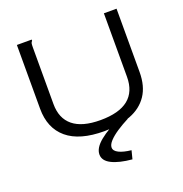

<svg xmlns="http://www.w3.org/2000/svg" viewBox="-147 -752 1043 1097"><g transform="rotate(-20 375.0 -203.0)"><path d="M377 11Q227 11 151 -53Q75 -117 75 -235V-623H165V-616Q159 -610 157.5 -603Q156 -596 156 -579V-234Q156 -147 211.5 -101.5Q267 -56 378 -56Q604 -56 604 -237V-623H681V-238Q681 -152 643.5 -96.5Q606 -41 537.5 -15Q469 11 377 11ZM485 166 472 217Q394 210 349 187.5Q304 165 304 127Q304 87 353 47Q402 7 485 -31L526 -10Q487 10 454.5 31.5Q422 53 402.5 74Q383 95 383 113Q383 134 410.5 147.5Q438 161 485 166Z"/></g></svg>

Font: Inconsolata ExtraExpanded
Style: Regular
Weight: 400
Width: 8
Monospace: yes
Designer: Raph Levien, Cyreal, Brenton Simpson
Foundry: Raph Levien, Cyreal, Google
Version: Version 3.001; ttfautohint (v1.8.2.53-6de2)